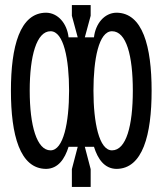

<svg xmlns="http://www.w3.org/2000/svg" viewBox="-20 -736 640 756"><path d="M179 -144C125 -144 97 -241 97 -379C97 -516 124 -613 179 -613C231 -613 252 -503 252 -379C252 -254 230 -144 179 -144ZM162 -71C209 -72 235 -110 250 -158H286L263 -70V0H337V-70L314 -158H350C365 -110 391 -72 438 -71C542 -71 577 -205 577 -379C577 -553 542 -686 438 -686C391 -685 356 -643 350 -589H314L337 -674V-716H263V-674L286 -589H250C244 -643 209 -685 162 -686C58 -686 23 -553 23 -379C23 -205 58 -71 162 -71ZM421 -144C370 -144 348 -254 348 -379C348 -503 369 -613 421 -613C478 -613 503 -516 503 -379C503 -241 477 -144 421 -144Z"/></svg>

Font: Fliege Mono Light
Style: Regular
Weight: 300
Version: Version 0.020;Glyphs 3.3 (3306)